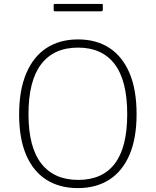

<svg xmlns="http://www.w3.org/2000/svg" viewBox="-20 -954 798 984"><path d="M379 10Q285 10 217.5 -33Q150 -76 114 -160Q78 -244 78 -367Q78 -492 114.5 -578Q151 -664 218.5 -708Q286 -752 380 -752Q474 -752 541 -708Q608 -664 644 -579Q680 -494 680 -369Q680 -246 644 -161.5Q608 -77 540.5 -33.5Q473 10 379 10ZM381 -32Q505 -32 568.5 -115.5Q632 -199 632 -369Q632 -541 567.5 -625.5Q503 -710 380 -710Q256 -710 191 -625Q126 -540 126 -369Q126 -200 191.5 -116Q257 -32 381 -32ZM507 -928V-904Q507 -896 497 -896H262Q258 -896 256.5 -898Q255 -900 255 -904V-927Q255 -934 260 -934H502Q507 -934 507 -928Z"/></svg>

Font: Libre Franklin Thin
Style: Regular
Weight: 100
Designer: Pablo Impallari, Rodrigo Fuenzalida, Nhung Nguyen
Foundry: Impallari Type
Version: Version 3.000